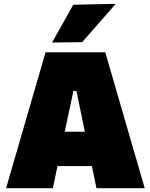

<svg xmlns="http://www.w3.org/2000/svg" viewBox="-20 -987 789 1007"><path d="M12 0Q28.5 -57 47 -120.8Q65.5 -184.5 82 -241L153 -486Q172.5 -553 188 -606Q203.5 -659 219 -713H532Q548.5 -656 564 -603Q579.5 -550 598 -486L669 -241Q686.5 -182 704.5 -119.5Q722.5 -57 739 0H486Q480 -28.5 474 -57.8Q468 -87 462 -116H281.5Q275.5 -86.5 269.2 -57Q263 -27.5 257 0ZM365 -510 319.5 -296H425L381 -510ZM253 -764Q281 -813.5 308.8 -863Q336.5 -912.5 364 -962L587 -967Q541.5 -914.5 497 -864Q452.5 -813.5 411 -766Z"/></svg>

Font: Commissioner Black
Style: Regular
Weight: 900
Designer: Kostas Bartsokas
Foundry: Kostas Bartsokas
Version: Version 1.000; ttfautohint (v1.8.3)